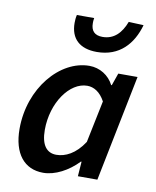

<svg xmlns="http://www.w3.org/2000/svg" viewBox="-84 -797 712 874"><g transform="rotate(10 272.5 -360.0)"><path d="M175 12C230 12 290 -20 336 -68H339L334 0H424L523 -492H434L414 -435H411C390 -477 347 -504 299 -504C163 -504 35 -355 35 -167C35 -52 88 12 175 12ZM220 -79C176 -79 149 -111 149 -182C149 -308 224 -413 305 -413C335 -413 365 -396 387 -355L347 -161C308 -101 261 -79 220 -79ZM320 -572C425 -572 484 -640 509 -729L440 -732C420 -679 387 -644 334 -644C297 -644 280 -663 280 -698C280 -704 280 -711 282 -722H202C199 -710 198 -696 198 -685C198 -612 241 -572 320 -572Z"/></g></svg>

Font: Source Sans Pro Semibold
Style: Italic
Weight: 600
Italic angle: -11°
Designer: Paul D. Hunt
Foundry: Adobe Systems Incorporated
Version: Version 3.006;hotconv 1.0.111;makeotfexe 2.5.65597